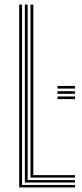

<svg xmlns="http://www.w3.org/2000/svg" viewBox="-20 -820 357 840"><path d="M64 0V-800H76.5V-10.8H308.2V0ZM88.8 -21.5V-800H101V-32.2H308.2V-21.5ZM113.5 -43V-800H125.8V-53.8H308.2V-43ZM231.5 -444H308.2V-432.5H231.5ZM231.5 -421H308.2V-409.5H231.5ZM231.5 -398H308.2V-386.5H231.5Z"/></svg>

Font: Big Shoulders Inline Text Light
Style: Regular
Weight: 300
Designer: Patric King
Foundry: XO Type Co
Version: Version 1.000